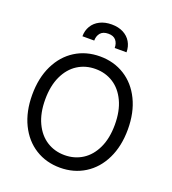

<svg xmlns="http://www.w3.org/2000/svg" viewBox="-164 -1048 1055 1179"><g transform="rotate(20 363.5 -458.0)"><path d="M363.3 9.8Q272.5 9.8 201.7 -34.7Q130.9 -79.1 90.8 -161.4Q50.8 -243.7 50.8 -353.5Q50.8 -463.4 90.8 -545.7Q130.9 -627.9 201.7 -672.4Q272.5 -716.8 363.3 -716.8Q453.6 -716.8 524.7 -672.4Q595.7 -627.9 635.7 -545.7Q675.8 -463.4 675.8 -353.5Q675.8 -243.7 635.7 -161.4Q595.7 -79.1 524.7 -34.7Q453.6 9.8 363.3 9.8ZM363.3 -634.8Q298.3 -634.8 246.8 -602.1Q195.3 -569.3 165.5 -505.9Q135.7 -442.4 135.7 -353.5Q135.7 -264.6 165.5 -201.2Q195.3 -137.7 246.8 -105Q298.3 -72.3 363.3 -72.3Q428.2 -72.3 479.7 -105Q531.2 -137.7 561 -201.2Q590.8 -264.6 590.8 -353.5Q590.8 -442.4 561 -505.9Q531.2 -569.3 479.7 -602.1Q428.2 -634.8 363.3 -634.8ZM363.3 -925.8Q406.7 -925.8 439 -909.2Q471.2 -892.6 488.5 -863Q505.9 -833.5 505.9 -795.9H428.7Q428.7 -826.7 412.6 -845.9Q396.5 -865.2 363.3 -865.2Q328.1 -865.2 311.5 -845.5Q294.9 -825.7 294.9 -795.9H217.8Q217.8 -833.5 235.6 -863Q253.4 -892.6 286.4 -909.2Q319.3 -925.8 363.3 -925.8Z"/></g></svg>

Font: Pretendard JP
Style: Regular
Weight: 400
Designer: Base glyphs from Inter by Rasmus Andersson; Hangeul glyphs from Noto Sans CJK(Source Han Sans) by Jang Soo-young and Kan
Foundry: Kil Hyung-jin
Version: Version 1.309